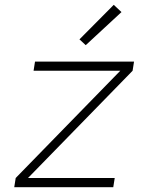

<svg xmlns="http://www.w3.org/2000/svg" viewBox="-20 -775 640 795"><path d="M39 0 45 -38 478 -482H119L125 -520H535L529 -482L96 -38H455L449 0ZM335 -588 309 -612 451 -755 483 -725Z"/></svg>

Font: Iosevka Extralight Extended
Style: Italic
Weight: 200
Width: 7
Italic angle: -9°
Monospace: yes
Designer: Belleve Invis
Foundry: Belleve Invis
Version: Version 32.5.0; ttfautohint (v1.8.4)